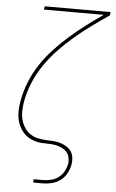

<svg xmlns="http://www.w3.org/2000/svg" viewBox="-62 -777 624 1033"><g transform="rotate(5 250.0 -260.0)"><path d="M158 215V197H208Q229 197 251 192Q273 187 291.5 173.5Q310 160 321 140Q332 120 336 99Q339 80 334.5 62Q330 44 318 32Q306 20 289.5 13Q273 6 255 3Q237 0 218 0Q199 0 181 -1.5Q163 -3 145.5 -8.5Q128 -14 113 -23Q98 -32 86.5 -44.5Q75 -57 66.5 -72.5Q58 -88 53 -105Q48 -122 46.5 -140Q45 -158 46.5 -177Q48 -196 51 -214Q51 -214 51 -214Q51 -214 51 -214Q60 -266 80 -317Q100 -368 130.5 -414.5Q161 -461 199 -502Q237 -543 279.5 -580.5Q322 -618 366.5 -651.5Q411 -685 457 -717H134L137 -735H493L490 -717Q443 -685 397 -651.5Q351 -618 307.5 -581Q264 -544 224.5 -502.5Q185 -461 153 -414Q121 -367 100 -315.5Q79 -264 70 -212Q66 -187 65.5 -162Q65 -137 71.5 -114Q78 -91 91 -72Q104 -53 123.5 -40.5Q143 -28 167 -23.5Q191 -19 216 -18H218Q236 -18 254 -16Q272 -14 288.5 -8.5Q305 -3 319.5 6.5Q334 16 343.5 30Q353 44 355.5 62Q358 80 355 98Q351 123 338.5 147Q326 171 304.5 187Q283 203 258 209Q233 215 208 215Z"/></g></svg>

Font: Iosevka SS04 Thin
Style: Italic
Weight: 100
Italic angle: -9°
Monospace: yes
Designer: Belleve Invis
Foundry: Belleve Invis
Version: Version 19.0.0; ttfautohint (v1.8.4)